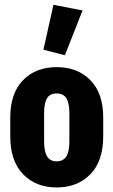

<svg xmlns="http://www.w3.org/2000/svg" viewBox="-20 -781 480 812"><path d="M23.4 -204.6Q23.4 -100.1 77.6 -44.2Q131.8 11.7 219.7 11.7Q308.1 11.7 362.3 -44.2Q416.5 -100.1 416.5 -204.6V-284.2Q416.5 -386.7 362.3 -441.9Q308.1 -497.1 219.7 -497.1Q131.3 -497.1 77.4 -441.9Q23.4 -386.7 23.4 -284.2ZM166.5 -300.3Q166.5 -344.7 178.7 -365.2Q190.9 -385.7 219.7 -385.7Q248 -385.7 260.7 -365.5Q273.4 -345.2 273.4 -300.3V-183.6Q273.4 -139.6 260.3 -119.1Q247.1 -98.6 219.7 -98.6Q192.4 -98.6 179.4 -119.1Q166.5 -139.6 166.5 -183.6ZM254.4 -547.4 329.1 -736.8 206.1 -760.7 163.6 -570.8Z"/></svg>

Font: Roboto Flex
Style: wght 700 wdth 25 opsz 34 GRAD 0.00 slnt 0.00 XTRA 468 XOPQ 96 YOPQ 79 YTLC 514 YTUC 712 YTAS 750 YTDE -203.00 YTFI 738
Weight: 700
Width: 1
Designer: Berlow after Robertson
Foundry: Google
Version: Version 3.100